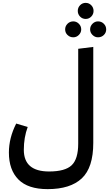

<svg xmlns="http://www.w3.org/2000/svg" viewBox="-20 -1100 760 1338"><path d="M616 -984.5Q600 -968 577 -968Q554 -968 538 -984.5Q522 -1001 522 -1024Q522 -1047 538 -1063.5Q554 -1080 577 -1080Q600 -1080 616 -1063.5Q632 -1047 632 -1024Q632 -1001 616 -984.5ZM491 -840Q467 -840 450.5 -856Q434 -872 434 -895Q434 -918 450.5 -934.5Q467 -951 491 -951Q513 -951 529.5 -934.5Q546 -918 546 -895Q546 -873 529.5 -856.5Q513 -840 491 -840ZM663 -951Q687 -951 703.5 -934.5Q720 -918 720 -895Q720 -872 703.5 -856Q687 -840 663 -840Q641 -840 624.5 -856.5Q608 -873 608 -895Q608 -918 624.5 -934.5Q641 -951 663 -951ZM525 -99V-760L630 -773V-104Q630 68 550 143Q470 218 312 218Q175 218 108.5 151Q42 84 42 -37Q42 -139 93 -239L173 -215Q146 -142 146 -56Q146 95 322 95Q434 95 479.5 51.5Q525 8 525 -99Z"/></svg>

Font: FiraGO Medium
Style: Regular
Weight: 500
Designer: bBox Type
Foundry: bBox Type GmbH
Version: Version 1.001;PS 001.001;hotconv 1.0.88;makeotf.lib2.5.64775